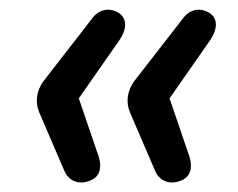

<svg xmlns="http://www.w3.org/2000/svg" viewBox="-20 -468 499 402"><path d="M169 -90C188 -97 194 -116 187 -139L145 -262L228 -381C249 -410 245 -433 225 -443C207 -452 188 -448 175 -432L71 -298C55 -276 54 -252 62 -233L114 -112C123 -89 145 -80 169 -90ZM359 -90C378 -97 384 -116 377 -139L335 -262L418 -381C439 -410 435 -433 415 -443C397 -452 378 -448 365 -432L261 -298C245 -276 244 -252 252 -233L304 -112C313 -89 335 -80 359 -90Z"/></svg>

Font: SN Pro Medium
Style: Italic
Weight: 400
Italic angle: -9°
Designer: Tobias Whetton
Foundry: Supernotes
Version: Version 1.001;Glyphs 3.2 (3249)